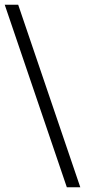

<svg xmlns="http://www.w3.org/2000/svg" viewBox="-33 -712 371 813"><path d="M307 81H250L-13 -692H44Z"/></svg>

Font: Bricolage Grotesque 10pt ExtraLight
Style: Regular
Weight: 200
Designer: Mathieu Triay
Foundry: Atelier Triay
Version: Version 1.000; ttfautohint (v1.8.4.7-5d5b);gftools[0.9.32]